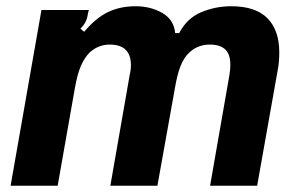

<svg xmlns="http://www.w3.org/2000/svg" viewBox="-20 -596 951 616"><path d="M14 0 113 -564H265L262 -552Q260 -537 254.5 -526Q249 -515 238 -504L250 -494Q288 -539 327 -557.5Q366 -576 415 -576Q463 -576 500.5 -554.5Q538 -533 542 -490H555Q580 -538 626 -557Q672 -576 722 -576Q800 -576 838 -537.5Q876 -499 876 -428Q876 -396 871 -371L805 0H654L716 -355Q719 -373 719 -388Q719 -422 702.5 -437.5Q686 -453 653 -453Q616 -453 589 -429Q570 -412 559 -383.5Q548 -355 541 -312L485 0H334L396 -355Q400 -371 400 -387Q400 -453 332 -453Q296 -453 268 -428Q251 -411 239.5 -384.5Q228 -358 220 -312L165 0Z"/></svg>

Font: Open Sauce Sans ExBold Italic
Style: Regular
Weight: 800
Italic angle: -10°
Designer: Alfredo Marco Pradil
Foundry: Creative Sauce Fz LLC
Version: Version 1.477